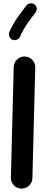

<svg xmlns="http://www.w3.org/2000/svg" viewBox="-20 -1069 272 1154"><path d="M108.4 64.5Q81.5 64 63.2 44.7Q44.9 25.4 45.4 -1.5L62.5 -666Q63 -692.9 82.3 -711.4Q101.6 -730 128.4 -729.5Q155.3 -729 173.8 -709.5Q192.4 -689.9 191.9 -663.1L174.8 1.5Q174.3 28.3 154.8 46.6Q135.3 64.9 108.4 64.5ZM188 -1042Q199.2 -1033.2 200.7 -1018.8Q202.1 -1004.4 193.4 -993.2Q166 -959 143.1 -925.5Q120.1 -892.1 100.1 -848.1Q94.2 -835.4 80.3 -830.1Q66.4 -824.7 53.7 -830.6Q41.5 -835.9 36.1 -849.9Q30.8 -863.8 36.1 -877Q59.1 -926.8 85.4 -964.4Q111.8 -1002 139.2 -1036.1Q147.9 -1047.4 162.6 -1048.8Q177.2 -1050.3 188 -1042Z"/></svg>

Font: Mikhak-DS2-FD Bold
Style: Regular
Weight: 700
Designer: Amin Abedi
Version: Version 3.4